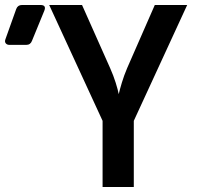

<svg xmlns="http://www.w3.org/2000/svg" viewBox="-174 -750 794 770"><path d="M-136.1 -570Q-146.1 -570 -151.1 -576.5Q-156.1 -583 -152.1 -593L-108.9 -714Q-102.9 -730 -85.9 -730H-11.7Q12.9 -730 3.7 -707L-45.9 -586Q-51.9 -570 -68.9 -570ZM237.4 0V-265.4L23.3 -730H155L267.7 -476.8Q280.9 -447.1 290 -418.2Q299 -389.3 302.2 -372.5Q305.9 -389.3 314.6 -418.2Q323.3 -447.1 335.9 -476.8L446.8 -730H576.7L362.6 -265.4V0Z"/></svg>

Font: Pitagon Sans Mono
Style: Regular
Weight: 400
Monospace: yes
Designer: Travis Tran
Foundry: Pitagon
Version: Version 1.001;gftools[0.9.26]